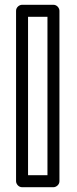

<svg xmlns="http://www.w3.org/2000/svg" viewBox="-20 -756 320 801"><path d="M178 -25H97V-686H178ZM203 25C214 25 228 15 228 0V-711C228 -722 218 -736 203 -736H72C61 -736 47 -726 47 -711V0C47 11 57 25 72 25Z"/></svg>

Font: Asimov
Style: NarOu
Weight: 500
Designer: Google
Version: Version 2.000980; 2014